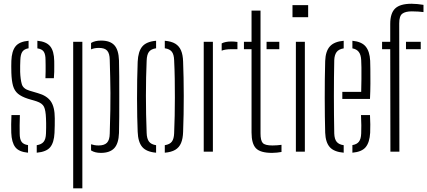

<svg xmlns="http://www.w3.org/2000/svg" viewBox="-20 -828 2332 1048"><path d="M41.5 -103.5Q41 -127.5 41 -149Q41 -170.5 42.5 -200H88.5Q87 -170 87.2 -144.2Q87.5 -118.5 87.5 -99.5Q87.5 -68.5 97.8 -54Q108 -39.5 133 -36V5.5Q83 1 63.2 -25Q43.5 -51 41.5 -103.5ZM180.5 5.5V-35.5Q206.5 -39.5 218.2 -54Q230 -68.5 231 -99.5Q231.5 -115.5 231.8 -129.5Q232 -143.5 231.8 -156.5Q231.5 -169.5 231 -182Q229.5 -225.5 220.2 -245Q211 -264.5 179.5 -275L132.5 -289Q97 -300.5 78 -316.5Q59 -332.5 51.2 -359.5Q43.5 -386.5 42 -430.5Q41.5 -452.5 41.5 -466.2Q41.5 -480 42 -496Q44 -549 64.8 -575Q85.5 -601 136 -605.5V-564.5Q112.5 -560.5 102.2 -546Q92 -531.5 91 -500Q90.5 -487.5 90 -469.5Q89.5 -451.5 90 -436Q91.5 -394.5 99 -368.8Q106.5 -343 141.5 -333L187 -319.5Q235.5 -306 257.2 -275Q279 -244 279 -182Q279 -159 278.8 -142.8Q278.5 -126.5 277.5 -102.5Q275 -50 254 -24.5Q233 1 180.5 5.5ZM228 -401Q229 -419.5 229 -438Q229 -456.5 229 -472.5Q229 -488.5 228.5 -501Q228.5 -531.5 218.8 -546Q209 -560.5 184 -564V-605.5Q233 -601 254 -575.2Q275 -549.5 276 -495Q276 -487.5 276.2 -471Q276.5 -454.5 276 -435.8Q275.5 -417 274 -401Z M379.5 200V-600H429.5V200ZM477 -40.5Q486 -37.5 496.2 -35.8Q506.5 -34 518 -34Q549.5 -34 564 -49Q578.5 -64 579 -99Q581.5 -173 582.2 -225.8Q583 -278.5 582.8 -321Q582.5 -363.5 581.5 -406Q580.5 -448.5 579 -501.5Q578.5 -536 565.2 -551.2Q552 -566.5 520 -566.5Q494.5 -566.5 477 -558.5V-593.5Q487.5 -600 501 -603.2Q514.5 -606.5 532 -606.5Q581 -606.5 604.2 -581.2Q627.5 -556 629.5 -498Q630.5 -465 630.8 -412.5Q631 -360 631 -301.5Q631 -243 630.8 -189.8Q630.5 -136.5 629.5 -102Q627.5 -44.5 603.5 -19Q579.5 6.5 530.5 6.5Q498 6.5 477 -7Z M731.5 -108.5Q730 -144 729 -190.8Q728 -237.5 728 -289.5Q728 -341.5 728.8 -393.2Q729.5 -445 731.5 -491Q734 -547 756.5 -574Q779 -601 832 -605.5V-564.5Q804.5 -560.5 793 -545Q781.5 -529.5 780.5 -497Q778.5 -453 777.5 -404.5Q776.5 -356 776.5 -305.2Q776.5 -254.5 777.5 -203.2Q778.5 -152 780.5 -102.5Q781.5 -71 793.2 -55.2Q805 -39.5 832 -35.5V5.5Q779 1 756.2 -26Q733.5 -53 731.5 -108.5ZM879.5 5.5V-35.5Q907.5 -40 918.5 -55.5Q929.5 -71 930.5 -100.5Q932.5 -146.5 933.5 -195.5Q934.5 -244.5 934.5 -295.5Q934.5 -346.5 933.8 -397.8Q933 -449 930.5 -499.5Q929.5 -530.5 918 -545.5Q906.5 -560.5 879.5 -564.5V-605.5Q915.5 -602.5 936.8 -589.5Q958 -576.5 968.2 -552.5Q978.5 -528.5 979.5 -491Q981 -450.5 982 -403Q983 -355.5 983 -305.2Q983 -255 982.2 -205Q981.5 -155 979.5 -108.5Q978.5 -71.5 968.2 -47.2Q958 -23 936.5 -10.2Q915 2.5 879.5 5.5Z M1092 0V-600H1142V0ZM1190 -551.5V-591Q1209.5 -601.5 1243 -601.5Q1250 -601.5 1257.8 -601Q1265.5 -600.5 1276 -599V-559.5H1243Q1210 -559.5 1190 -551.5Z M1311.5 -559.5V-600H1353V-770H1402V-99.5Q1402 -61.5 1414 -47.8Q1426 -34 1467 -34Q1482.5 -34 1492.5 -35Q1502.5 -36 1516.5 -37.5V1.5Q1504.5 3.5 1491.8 5Q1479 6.5 1465 6.5Q1401.5 6.5 1377.2 -18.5Q1353 -43.5 1353 -105V-559.5ZM1435 -559.5V-600H1504.5V-559.5Z M1576.5 -734V-800H1662V-734ZM1595 0V-600H1644V0Z M1755 -103.5Q1754 -145 1753.2 -193Q1752.5 -241 1752.5 -292.5Q1752.5 -344 1753 -395.5Q1753.5 -447 1755 -495.5Q1757 -549 1780.8 -575Q1804.5 -601 1856 -605.5V-564Q1828.5 -559.5 1817 -543.5Q1805.5 -527.5 1804.5 -500Q1803.5 -454 1803 -405Q1802.5 -356 1802.5 -305.2Q1802.5 -254.5 1803 -202.8Q1803.5 -151 1804.5 -99.5Q1805.5 -68.5 1817.8 -53.8Q1830 -39 1856 -35.5V5.5Q1803 1 1780 -25Q1757 -51 1755 -103.5ZM1903.5 5.5V-36Q1928 -40 1939.2 -54.8Q1950.5 -69.5 1951.5 -99.5Q1952.5 -114.5 1952.2 -143.5Q1952 -172.5 1950.5 -200H1999.5Q2001 -178.5 2001.2 -149Q2001.5 -119.5 2000.5 -103.5Q1997.5 -51 1976.2 -25Q1955 1 1903.5 5.5ZM1848.5 -288V-326.5H1951.5Q1952.5 -360.5 1952.8 -396Q1953 -431.5 1952.8 -459.8Q1952.5 -488 1951.5 -500Q1950 -530 1938 -545Q1926 -560 1903.5 -564V-605.5Q1954.5 -600.5 1976.2 -573.8Q1998 -547 2000.5 -496.5Q2001 -485.5 2001.5 -451.2Q2002 -417 2001.8 -372.8Q2001.5 -328.5 1999.5 -288Z M2065.5 -559.5V-600H2110V-697.5Q2110 -756 2137 -781.8Q2164 -807.5 2226.5 -807.5Q2240 -807.5 2258.8 -805.8Q2277.5 -804 2291.5 -801.5V-762Q2280 -763.5 2263.8 -764.8Q2247.5 -766 2228 -766Q2192.5 -766 2175.8 -753.2Q2159 -740.5 2159 -700L2160 0H2111L2110 -559.5ZM2196 -559.5V-600H2276.5V-559.5Z"/></svg>

Font: Big Shoulders Stencil Text Thin ExtraLight
Style: Regular
Weight: 250
Version: Version 2.001